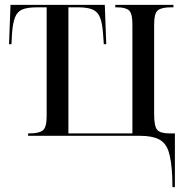

<svg xmlns="http://www.w3.org/2000/svg" viewBox="-20 -556 753 786"><path d="M685 166Q682 101 670.5 65Q659 29 631 14.5Q603 0 553 0H95V-10H104Q139 -10 155 -22Q171 -34 171 -80V-526H132Q93 -526 72 -517.5Q51 -509 41.5 -485Q32 -461 29 -416L27 -375H17L23 -536H409L415 -375H405L402 -416Q399 -461 389.5 -484.5Q380 -508 359 -517Q338 -526 300 -526H260V-10H522V-456Q522 -502 507.5 -514Q493 -526 459 -526H452V-536H690V-526H679Q642 -526 626.5 -514Q611 -502 611 -456V-89Q611 -38 624 -24Q637 -10 672 -10H696V210H686Z"/></svg>

Font: Noto Serif Display Condensed
Style: Regular
Weight: 400
Width: 3
Designer: Monotype Design Team
Foundry: Monotype Imaging Inc.
Version: Version 2.009